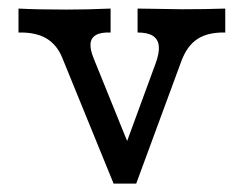

<svg xmlns="http://www.w3.org/2000/svg" viewBox="-20 -435 591 459"><path d="M24.2 -357.3V-414.5Q70.2 -412.1 139.5 -412.1Q187.9 -412.1 244.4 -414.5V-357.3Q221 -358.1 209.3 -351.2Q197.6 -344.4 196.4 -330.6Q195.2 -316.9 204 -295.2L291.9 -78.2L278.2 -82.3L351.6 -282.3Q361.3 -308.1 359.7 -324.6Q358.1 -341.1 345.6 -349.2Q333.1 -357.3 308.9 -357.3V-414.5Q412.1 -412.9 416.1 -412.9Q473.4 -412.9 518.5 -414.5V-357.3Q476.6 -358.1 451.6 -341.5Q426.6 -325 412.9 -287.1L305.6 4H251.6L128.2 -298.4Q115.3 -329 90.3 -343.5Q65.3 -358.1 24.2 -357.3Z"/></svg>

Font: Playfair Micro SmCond SmLight
Style: Regular
Weight: 360
Width: 4
Designer: Claus Eggers Sørensen
Foundry: Claus Eggers Sørensen
Version: Version 2.100;Glyphs 3.2 (3219)